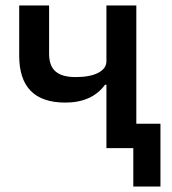

<svg xmlns="http://www.w3.org/2000/svg" viewBox="-20 -540 626 700"><path d="M466 140V0H368V-231H363Q315 -166 218 -166Q50 -166 50 -337V-520H159V-344Q159 -300 182.5 -279.5Q206 -259 256 -259Q308 -259 338 -274.5Q368 -290 368 -317V-520H477V-89H565V140Z"/></svg>

Font: IBM Plex Sans Medm
Style: Regular
Weight: 500
Designer: Mike Abbink, Paul van der Laan, Pieter van Rosmalen
Foundry: Bold Monday
Version: Version 3.005